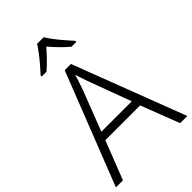

<svg xmlns="http://www.w3.org/2000/svg" viewBox="-274 -1052 1156 1156"><g transform="rotate(-45 304.0 -473.5)"><path d="M547 0 452 -246H156L60 0H0L281 -717H334L608 0ZM339 -556Q335 -566 329 -583Q323 -600 317 -619Q311 -638 306 -653Q301 -636 295.5 -618Q290 -600 284 -584Q278 -568 274 -555L175 -299H434ZM332 -947Q344 -926 365 -898.5Q386 -871 409.5 -844Q433 -817 451 -797V-788H410Q383 -810 355 -839Q327 -868 303 -896Q279 -868 251.5 -839.5Q224 -811 197 -788H156V-797Q175 -817 198 -844Q221 -871 242 -898.5Q263 -926 276 -947Z"/></g></svg>

Font: Noto Sans Khmer Light
Style: Regular
Weight: 300
Version: Version 2.003